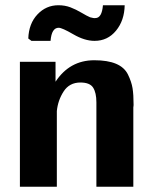

<svg xmlns="http://www.w3.org/2000/svg" viewBox="-20 -713 597 733"><path d="M88 -566Q90 -623 123 -658Q156 -693 203 -693Q228 -693 249 -685Q270 -677 291 -664.5Q312 -652 324 -647Q338 -643 344 -644Q369 -644 373 -693H456Q455 -635 423 -596Q391 -557 341 -557Q303 -557 260 -582Q217 -607 204 -607Q177 -607 173 -557H100ZM56 0V-477H192V-401Q246 -483 340 -483Q391 -483 423 -469.5Q455 -456 468.5 -428.5Q482 -401 486 -376.5Q490 -352 490 -312Q490 -310 489.5 -307Q489 -304 489 -303V0H348V-322Q348 -359 335.5 -378.5Q323 -398 287 -398Q245 -398 223 -364Q201 -330 197 -289V-285V0Z"/></svg>

Font: Coval
Style: Heavy
Weight: 900
Foundry: Context Ltd
Version: Version 001.000